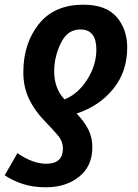

<svg xmlns="http://www.w3.org/2000/svg" viewBox="-52 -575 586 815"><path d="M357 -365Q357 -298 318 -237Q279 -176 222 -153Q178 -199 178 -273Q178 -333 206 -391.5Q234 -450 289 -450Q357 -450 357 -365ZM47 -268Q47 -206 71 -155.5Q95 -105 138 -61Q172 -26 193.5 -0.5Q215 25 215 56Q215 120 144 120Q87 120 22 75L-32 169Q0 191 43.5 205.5Q87 220 143 220Q228 220 284 175Q340 130 340 50Q340 7 321.5 -28Q303 -63 273 -93Q370 -125 429 -198Q488 -271 488 -373Q488 -451 443 -503Q398 -555 302 -555Q178 -555 112.5 -472.5Q47 -390 47 -268Z"/></svg>

Font: Noto Sans UI SemiCondensed
Style: Bold Italic
Weight: 700
Width: 4
Designer: Monotype Design Team
Foundry: Monotype Imaging Inc.
Version: 1.001